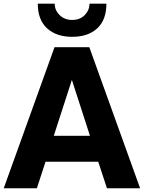

<svg xmlns="http://www.w3.org/2000/svg" viewBox="-36 -1001 765 1021"><path d="M347.7 -805.2Q264.2 -805.2 214.6 -850.1Q165 -895 165 -981.4H254.9Q254.9 -946.8 281 -920.9Q307.1 -895 347.7 -895Q389.2 -895 414.6 -920.9Q439.9 -946.8 439.9 -981.4H529.8Q529.8 -895 481 -850.1Q432.1 -805.2 347.7 -805.2ZM532.7 0 486.3 -141.1H206.1L160.2 0H-16.1L253.9 -750H439L709 0ZM250 -278.8H442.4L346.2 -576.2Z"/></svg>

Font: Now Alt
Style: Bold
Weight: 700
Designer: Alfredo Marco Pradil
Foundry: Alfredo Marco Pradil
Version: Version 1.002;PS 001.002;hotconv 1.0.88;makeotf.lib2.5.64775